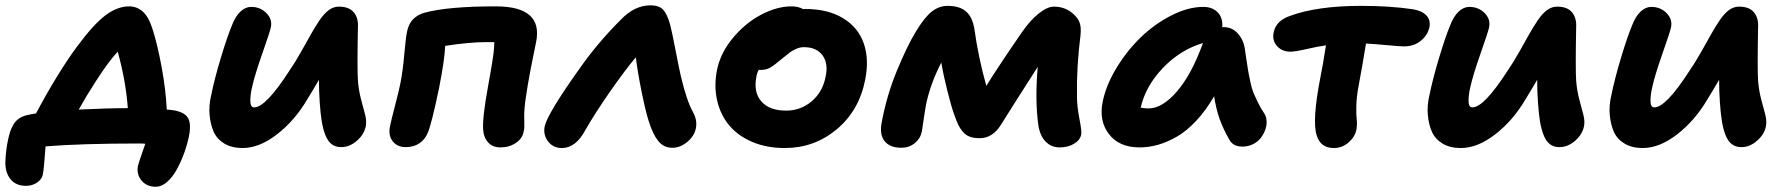

<svg xmlns="http://www.w3.org/2000/svg" viewBox="-64 -546 6737 724"><path d="M523.9 158.2Q488.8 158.2 469.5 134.5Q450.2 110.8 456.1 80.1Q459 67.9 469.7 37.1Q480.5 6.3 483.9 -3.9Q476.1 -4.9 458 -4.9Q244.1 -4.9 107.9 5.9Q101.6 90.8 98.1 108.9Q95.2 129.4 76.4 142.1Q57.6 154.8 34.2 154.8Q-3.4 154.8 -23.7 130.4Q-43.9 106 -43.9 66.9Q-42 19 -34.2 -16.1Q-30.3 -35.6 -25.9 -48.8Q-21.5 -62 -13.4 -76.2Q-5.4 -90.3 8.5 -99.6Q22.5 -108.9 42 -112.8Q62.5 -117.2 71.8 -118.2Q150.4 -266.1 224.1 -367.2Q288.6 -454.6 333.7 -488.3Q378.9 -522 422.9 -522Q452.6 -522 475.1 -501.7Q497.6 -481.4 513.2 -430.2Q530.3 -375 545.7 -292Q561 -209 564.9 -132.8Q566.9 -132.8 571 -132.3Q575.2 -131.8 577.1 -131.8Q624.5 -127.4 641.6 -106Q658.7 -84.5 648.9 -34.2Q642.1 -0.5 629.9 32.7Q617.7 65.9 601.8 94.5Q585.9 123 565.4 140.6Q544.9 158.2 523.9 158.2ZM296.9 -238.8Q261.7 -184.6 232.9 -132.8Q343.3 -138.2 418 -138.2Q410.2 -242.7 379.9 -351.1Q344.7 -313.5 296.9 -238.8Z M850.6 12.2Q810.1 12.2 782 -4.6Q753.9 -21.5 741.7 -49.3Q729.5 -77.1 726.3 -113Q723.1 -148.9 732.4 -187Q744.6 -248 769 -328.9Q793.5 -409.7 810.5 -450.2Q823.2 -483.9 842.3 -502Q861.3 -520 882.8 -520Q917.5 -520 940.4 -496.8Q963.4 -473.6 957.5 -443.8Q954.1 -426.3 925 -343.8Q896 -261.2 886.7 -217.8Q879.9 -190.4 879.9 -165.8Q879.9 -141.1 894.5 -141.1Q938 -141.1 1026.9 -278.8Q1047.9 -309.1 1070.6 -349.4Q1093.3 -389.6 1108.4 -416.7Q1123.5 -443.8 1140.9 -469.5Q1158.2 -495.1 1176 -508.1Q1193.8 -521 1213.9 -521Q1252.4 -521 1270.3 -499.3Q1288.1 -477.5 1285.6 -441.9Q1282.7 -284.7 1285.6 -242.2Q1288.6 -204.1 1297.9 -169.7Q1307.1 -135.3 1313 -112.8Q1318.8 -90.3 1315.4 -70.8Q1309.6 -39.6 1282 -15.4Q1254.4 8.8 1222.7 8.8Q1201.2 8.8 1186.5 -2.4Q1171.9 -13.7 1162.8 -36.9Q1153.8 -60.1 1149.2 -88.9Q1144.5 -117.7 1141.6 -160.2Q1138.7 -201.7 1138.7 -245.1Q1132.8 -235.4 1118.2 -210.2Q1103.5 -185.1 1093.8 -169.9Q1047.4 -91.3 980.7 -39.6Q914.1 12.2 850.6 12.2Z M1822.8 9.8Q1793.5 9.8 1776.4 -9.3Q1759.3 -28.3 1757.8 -59.1Q1754.9 -103.5 1776.6 -221.9Q1798.3 -340.3 1798.8 -365.2Q1799.8 -374 1799.8 -387.2H1771.5Q1705.1 -387.2 1614.7 -373Q1612.8 -321.3 1591.8 -214.8Q1564 -81.5 1549.8 -46.9Q1539.6 -21 1518.1 -6.1Q1496.6 8.8 1465.8 8.8Q1434.1 8.8 1416.7 -13.4Q1399.4 -35.6 1406.7 -69.8Q1410.2 -88.4 1425.5 -147.2Q1440.9 -206.1 1445.8 -231.9Q1455.1 -278.8 1460.4 -340.6Q1465.8 -402.3 1470.7 -425.8Q1481.4 -482.4 1536.6 -498Q1625 -522 1805.7 -522Q1895.5 -522 1933.3 -488.3Q1971.2 -454.6 1957.5 -387.2Q1957 -384.8 1951.2 -356.2Q1945.3 -327.6 1942.9 -315.2Q1940.4 -302.7 1934.8 -273.7Q1929.2 -244.6 1926.3 -226.3Q1923.3 -208 1919.7 -184.1Q1916 -160.2 1914.3 -141.1Q1912.6 -122.1 1912.6 -106.9Q1912.6 -104.5 1913.1 -90.1Q1913.6 -75.7 1913.1 -66.7Q1912.6 -57.6 1910.6 -49.8Q1906.2 -23.9 1881.3 -7.1Q1856.4 9.8 1822.8 9.8Z M2054.7 12.2Q2022 12.2 2002.9 -12.5Q1983.9 -37.1 1989.7 -68.8Q2000.5 -117.7 2120.6 -286.1Q2188 -382.8 2276.4 -471.2Q2328.6 -525.9 2388.7 -525.9Q2420.9 -525.9 2436 -510Q2451.2 -494.1 2462.4 -455.1Q2469.7 -427.7 2482.9 -358.9Q2496.1 -290 2503.4 -258.8Q2524.9 -167 2549.3 -123Q2565.4 -93.3 2560.5 -64.9Q2555.7 -34.7 2528.6 -11.7Q2501.5 11.2 2471.7 11.2Q2438.5 11.2 2418.2 -14.2Q2397.9 -39.6 2383.3 -85.9Q2371.1 -122.6 2356 -197Q2340.8 -271.5 2333.5 -330.1Q2290 -277.8 2234.6 -198Q2179.2 -118.2 2143.6 -56.2Q2107.4 12.2 2054.7 12.2Z M2895.5 12.2Q2827.1 12.2 2772.9 -10.7Q2718.8 -33.7 2685.8 -73.2Q2652.8 -112.8 2640.4 -166.3Q2627.9 -219.7 2639.2 -279.8Q2651.9 -345.2 2699 -402.1Q2746.1 -459 2805.9 -490.5Q2865.7 -522 2920.4 -522Q2947.3 -522 2965.3 -511.2Q2967.3 -512.2 2971.2 -512.2Q3058.1 -512.2 3115.5 -477.1Q3172.9 -441.9 3193.4 -381.6Q3213.9 -321.3 3198.2 -244.1Q3175.3 -128.4 3090.8 -58.1Q3006.3 12.2 2895.5 12.2ZM2788.1 -255.9Q2776.9 -197.8 2807.1 -163.3Q2837.4 -128.9 2900.4 -128.9Q2955.6 -128.9 2996.8 -164.1Q3038.1 -199.2 3049.3 -256.8Q3060.1 -307.1 3037.4 -337.6Q3014.6 -368.2 2967.3 -368.2Q2952.6 -368.2 2938 -361.6Q2923.3 -355 2915.3 -348.9Q2907.2 -342.8 2884.3 -324.2Q2855 -299.3 2839.8 -290.8Q2824.7 -282.2 2803.2 -282.2Q2799.3 -282.2 2797.4 -283.2Q2789.6 -269 2788.1 -255.9Z M3335.4 11.2Q3291 11.2 3271.2 -14.4Q3251.5 -40 3261.2 -86.9Q3280.3 -188 3317.4 -277.8Q3356.4 -372.6 3389.9 -427.5Q3423.3 -482.4 3450.7 -503.2Q3478 -523.9 3509.3 -523.9Q3554.2 -523.9 3578.6 -502.9Q3603 -481.9 3610.4 -436Q3625 -330.1 3655.3 -222.2Q3699.2 -293.5 3789.1 -423.8Q3820.3 -469.2 3852.8 -495.1Q3885.3 -521 3910.2 -521Q3951.7 -521 3981.4 -495.1Q4000 -479.5 4006.8 -461.4Q4013.7 -443.4 4010.3 -412.1Q3995.1 -293 3997.1 -181.2Q3997.1 -145.5 4006.3 -98.1Q4015.6 -50.8 4013.2 -39.1Q4008.8 -17.6 3986.1 -3.9Q3963.4 9.8 3931.2 9.8Q3899.9 9.8 3878.4 -12.5Q3856.9 -34.7 3851.1 -76.2Q3838.4 -169.4 3849.1 -293.9Q3745.6 -132.3 3711.4 -77.1Q3679.7 -24.9 3630.4 -24.9Q3608.4 -24.9 3593 -30.5Q3577.6 -36.1 3566.7 -49.1Q3555.7 -62 3549.1 -76.2Q3542.5 -90.3 3534.2 -113.8Q3524.4 -140.1 3509.3 -199.7Q3494.1 -259.3 3485.4 -310.1Q3443.8 -229 3428.2 -152.8Q3423.3 -127.4 3418.5 -92Q3413.6 -56.6 3412.1 -49.8Q3406.7 -23.4 3385.3 -6.1Q3363.8 11.2 3335.4 11.2Z M4232.9 9.8Q4156.2 9.8 4117.7 -40.3Q4079.1 -90.3 4094.2 -163.1Q4106.9 -225.6 4146.5 -290.5Q4186 -355.5 4238.3 -405.8Q4290.5 -456.1 4353.5 -488Q4416.5 -520 4473.1 -520Q4507.8 -520 4527.8 -499.3Q4547.9 -478.5 4544.9 -442.9L4549.3 -443.8Q4582 -443.8 4603.5 -419.9Q4625 -396 4629.9 -362.8Q4631.3 -352.1 4636.5 -317.9Q4641.6 -283.7 4643.6 -273.2Q4645.5 -262.7 4651.1 -236.3Q4656.7 -210 4662.8 -195.6Q4668.9 -181.2 4679 -160.4Q4689 -139.6 4702.1 -120.1Q4710.4 -108.9 4711.9 -92.3Q4713.4 -75.7 4707.8 -58.8Q4702.1 -42 4691.2 -27.1Q4680.2 -12.2 4661.6 -2.7Q4643.1 6.8 4621.1 6.8Q4585 6.8 4571.3 -20Q4548.8 -59.1 4535.4 -96.2Q4522 -133.3 4514.2 -183.1Q4483.4 -129.9 4447.3 -91.1Q4411.1 -52.2 4374.3 -31Q4337.4 -9.8 4302.7 0Q4268.1 9.8 4232.9 9.8ZM4267.1 -137.2Q4318.8 -137.2 4374.3 -201.4Q4429.7 -265.6 4472.2 -383.8Q4386.7 -358.4 4321 -289.6Q4255.4 -220.7 4237.3 -140.1Q4250.5 -137.2 4267.1 -137.2Z M4965.8 12.2Q4915 12.2 4900.9 -36.1Q4882.8 -90.8 4916 -259.8Q4922.9 -292 4936 -375Q4906.7 -371.1 4863.3 -361.1Q4819.8 -351.1 4801.8 -351.1Q4770.5 -351.1 4751.5 -372.3Q4732.4 -393.6 4738.8 -423.8Q4747.6 -467.8 4799.8 -485.8Q4902.8 -523.9 5068.8 -523.9Q5177.2 -523.9 5263.2 -511.2Q5296.9 -505.9 5314 -488.5Q5331.1 -471.2 5326.2 -443.8Q5319.8 -414.1 5294.2 -392.6Q5268.6 -371.1 5230 -371.1Q5215.8 -371.1 5165.8 -375.7Q5115.7 -380.4 5086.9 -381.8Q5074.7 -305.2 5059.1 -222.2Q5051.3 -182.6 5050.5 -146.5Q5049.8 -110.4 5052 -95Q5054.2 -79.6 5050.8 -57.1Q5045.4 -29.8 5021.2 -8.8Q4997.1 12.2 4965.8 12.2Z M5444.3 12.2Q5403.8 12.2 5375.7 -4.6Q5347.7 -21.5 5335.4 -49.3Q5323.2 -77.1 5320.1 -113Q5316.9 -148.9 5326.2 -187Q5338.4 -248 5362.8 -328.9Q5387.2 -409.7 5404.3 -450.2Q5417 -483.9 5436 -502Q5455.1 -520 5476.6 -520Q5511.2 -520 5534.2 -496.8Q5557.1 -473.6 5551.3 -443.8Q5547.9 -426.3 5518.8 -343.8Q5489.7 -261.2 5480.5 -217.8Q5473.6 -190.4 5473.6 -165.8Q5473.6 -141.1 5488.3 -141.1Q5531.7 -141.1 5620.6 -278.8Q5641.6 -309.1 5664.3 -349.4Q5687 -389.6 5702.1 -416.7Q5717.3 -443.8 5734.6 -469.5Q5752 -495.1 5769.8 -508.1Q5787.6 -521 5807.6 -521Q5846.2 -521 5864 -499.3Q5881.8 -477.5 5879.4 -441.9Q5876.5 -284.7 5879.4 -242.2Q5882.3 -204.1 5891.6 -169.7Q5900.9 -135.3 5906.7 -112.8Q5912.6 -90.3 5909.2 -70.8Q5903.3 -39.6 5875.7 -15.4Q5848.1 8.8 5816.4 8.8Q5794.9 8.8 5780.3 -2.4Q5765.6 -13.7 5756.6 -36.9Q5747.6 -60.1 5742.9 -88.9Q5738.3 -117.7 5735.4 -160.2Q5732.4 -201.7 5732.4 -245.1Q5726.6 -235.4 5711.9 -210.2Q5697.3 -185.1 5687.5 -169.9Q5641.1 -91.3 5574.5 -39.6Q5507.8 12.2 5444.3 12.2Z M6130.4 12.2Q6089.8 12.2 6061.8 -4.6Q6033.7 -21.5 6021.5 -49.3Q6009.3 -77.1 6006.1 -113Q6002.9 -148.9 6012.2 -187Q6024.4 -248 6048.8 -328.9Q6073.2 -409.7 6090.3 -450.2Q6103 -483.9 6122.1 -502Q6141.1 -520 6162.6 -520Q6197.3 -520 6220.2 -496.8Q6243.2 -473.6 6237.3 -443.8Q6233.9 -426.3 6204.8 -343.8Q6175.8 -261.2 6166.5 -217.8Q6159.7 -190.4 6159.7 -165.8Q6159.7 -141.1 6174.3 -141.1Q6217.8 -141.1 6306.6 -278.8Q6327.6 -309.1 6350.3 -349.4Q6373 -389.6 6388.2 -416.7Q6403.3 -443.8 6420.7 -469.5Q6438 -495.1 6455.8 -508.1Q6473.6 -521 6493.7 -521Q6532.2 -521 6550 -499.3Q6567.9 -477.5 6565.4 -441.9Q6562.5 -284.7 6565.4 -242.2Q6568.4 -204.1 6577.6 -169.7Q6586.9 -135.3 6592.8 -112.8Q6598.6 -90.3 6595.2 -70.8Q6589.4 -39.6 6561.8 -15.4Q6534.2 8.8 6502.4 8.8Q6481 8.8 6466.3 -2.4Q6451.7 -13.7 6442.6 -36.9Q6433.6 -60.1 6429 -88.9Q6424.3 -117.7 6421.4 -160.2Q6418.5 -201.7 6418.5 -245.1Q6412.6 -235.4 6397.9 -210.2Q6383.3 -185.1 6373.5 -169.9Q6327.1 -91.3 6260.5 -39.6Q6193.8 12.2 6130.4 12.2Z"/></svg>

Font: Shantell Sans Normal
Style: Bold Italic
Weight: 700
Italic angle: -11.31°
Designer: Stephen Nixon, Anya Danilova, Shantell Martin
Foundry: Arrow Type
Version: Version 1.006;[559af2be0]